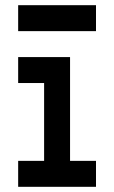

<svg xmlns="http://www.w3.org/2000/svg" viewBox="-20 -720 440 740"><path d="M50 0H350V-100H250V-500H50V-400H150V-100H50ZM50 -600H350V-700H50Z"/></svg>

Font: Matrix Sans Video
Style: Regular
Weight: 400
Designer: Brad Neil
Version: Version 1.100